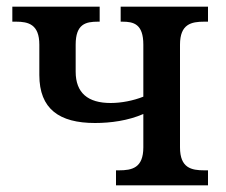

<svg xmlns="http://www.w3.org/2000/svg" viewBox="-20 -556 678 576"><path d="M328 0H604V-45H593C554 -45 520 -52 520 -114V-422C520 -484 554 -491 593 -491H604V-536H342V-491H347C381 -491 410 -484 410 -422V-266C380 -254 344 -247 312 -247C244 -247 207 -277 207 -341V-422C207 -484 237 -491 274 -491H279V-536H17V-491H28C65 -491 98 -483 98 -422V-331C98 -229 158 -187 265 -187C312 -187 364 -194 410 -214V-114C410 -52 376 -45 337 -45H328Z"/></svg>

Font: Noto Serif Medium
Style: Regular
Weight: 500
Designer: Monotype Design Team
Foundry: Monotype Imaging Inc.
Version: Version 2.013